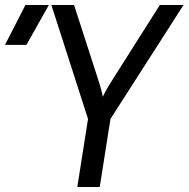

<svg xmlns="http://www.w3.org/2000/svg" viewBox="-99 -750 756 770"><path d="M-79 -570 3 -730H97L7 -570ZM211 0 254 -273 107 -730H198L295 -430Q303 -405 307.5 -387.5Q312 -370 313 -362Q317 -370 326.5 -387.5Q336 -405 352 -430L542 -730H637L344 -273L301 0Z"/></svg>

Font: NKDuy Mono
Style: Italic
Weight: 400
Italic angle: -9°
Monospace: yes
Designer: NKDuy
Foundry: NKDuy
Version: Version 2.251; ttfautohint (v1.8.4.7-5d5b)